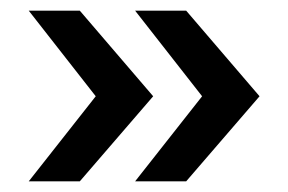

<svg xmlns="http://www.w3.org/2000/svg" viewBox="-20 -417 541 361"><path d="M34 -76 160 -236 34 -397H130L268 -236L130 -76ZM234 -76 360 -236 234 -397H330L468 -236L330 -76Z"/></svg>

Font: Mukta SemiBold
Style: Regular
Weight: 600
Designer: Girish Dalvi and Yashodeep Gholap
Foundry: Ek Type
Version: Version 2.538;PS 1.002;hotconv 16.6.51;makeotf.lib2.5.65220;